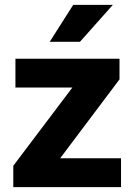

<svg xmlns="http://www.w3.org/2000/svg" viewBox="-20 -770 552 790"><path d="M478 -118.7V0H72.8V-118.7ZM471.7 -443.4 138.2 0H34.7V-87.9L367.2 -528.3H471.7ZM419.4 -528.3V-409.7H43.5V-528.3ZM184.6 -598.1 281.2 -750H444.3L309.1 -598.1Z"/></svg>

Font: Roboto ExtraBold
Style: Regular
Weight: 800
Designer: Christian Robertson
Foundry: Google
Version: Version 3.009; 2024